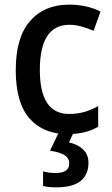

<svg xmlns="http://www.w3.org/2000/svg" viewBox="-20 -569 483 829"><path d="M272 10Q167 10 107.5 -57.5Q48 -125 48 -266Q48 -408 110 -478.5Q172 -549 278 -549Q320 -549 355 -540.5Q390 -532 414 -519L384 -436Q359 -447 332 -454.5Q305 -462 280 -462Q152 -462 152 -267Q152 -77 278 -77Q315 -77 345.5 -86Q376 -95 404 -111V-22Q351 10 272 10ZM362 134Q362 185 328 212.5Q294 240 222 240Q188 240 166 234V171Q191 178 220 178Q279 178 279 137Q279 113 257 100Q235 87 196 82L235 0H299L278 46Q315 54 338.5 76Q362 98 362 134Z"/></svg>

Font: Noto Sans Gujarati UI SemiCondensed Medium
Style: Regular
Weight: 500
Width: 4
Designer: Jelle Bosma - Monotype Design Team, Universal Thirst
Foundry: Monotype Imaging Inc.
Version: Version 2.106; ttfautohint (v1.8.4.7-5d5b)